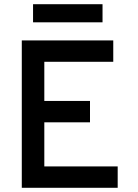

<svg xmlns="http://www.w3.org/2000/svg" viewBox="-20 -892 656 912"><path d="M83.5 0V-700H518V-598.5H190.5V-412.5H407.5V-311H190.5V-101.5H539V0ZM137 -786V-872H467V-786Z"/></svg>

Font: Overpass Mono Light SemiBold
Style: Regular
Weight: 600
Monospace: yes
Version: Version 4.000